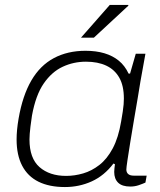

<svg xmlns="http://www.w3.org/2000/svg" viewBox="-20 -743 644 775"><path d="M242 12Q179 12 135.5 -9.5Q92 -31 69.5 -74Q47 -117 47 -180Q47 -199 49 -220Q51 -241 55 -264Q71 -357 106.5 -418Q142 -479 197.5 -508.5Q253 -538 325 -538Q368 -538 401.5 -528Q435 -518 459.5 -498Q484 -478 499 -446H505L528 -526H567L547 -415Q543 -389 536 -348Q529 -307 521 -260Q513 -213 506 -170Q499 -127 494.5 -96.5Q490 -66 490 -59Q490 -47 497.5 -40.5Q505 -34 520 -34H572L567 -6Q556 -1 540 4.5Q524 10 506 10Q473 10 457 -5.5Q441 -21 441 -49Q441 -56 442 -64Q443 -72 444 -80L438 -83Q401 -34 350.5 -11Q300 12 242 12ZM247 -33Q281 -33 315.5 -43Q350 -53 381 -77Q412 -101 435 -144Q458 -187 469 -253Q473 -276 475.5 -292.5Q478 -309 479 -321.5Q480 -334 480 -345Q480 -397 461.5 -429.5Q443 -462 409 -478Q375 -494 327 -494Q277 -494 233 -473.5Q189 -453 156.5 -406Q124 -359 109 -276Q105 -250 103 -232.5Q101 -215 100 -203Q99 -191 99 -180Q99 -104 139.5 -68.5Q180 -33 247 -33ZM307 -591 423 -723H498V-720L359 -591Z"/></svg>

Font: Archivo SemiExpanded Thin
Style: Italic
Weight: 250
Width: 6
Italic angle: -10°
Designer: Hector Gatti
Foundry: Omnibus-Type
Version: Version 2.001